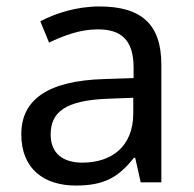

<svg xmlns="http://www.w3.org/2000/svg" viewBox="-20 -565 601 595"><path d="M288 -545C218 -545 152 -524 105 -499L132 -433C176 -454 227 -474 283 -474C353 -474 394 -444 394 -355V-323L303 -320C128 -315 46 -256 46 -149C46 -40 118 10 215 10C305 10 348 -17 395 -76H399L416 0H480V-365C480 -490 418 -545 288 -545ZM314 -259 393 -262V-214C393 -110 325 -61 235 -61C177 -61 137 -88 137 -148C137 -216 180 -254 314 -259Z"/></svg>

Font: Noto Sans Miao
Style: Regular
Weight: 400
Designer: Monotype Design Team
Foundry: Monotype Imaging Inc.
Version: Version 2.003